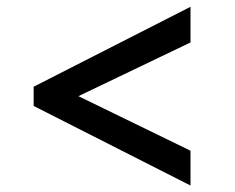

<svg xmlns="http://www.w3.org/2000/svg" viewBox="-20 -572 708 579"><path d="M554.5 -12.5 81.5 -252.5V-310.5L554.5 -551.5V-444L216.5 -282L554.5 -117.5Z"/></svg>

Font: Merriweather 36pt Black
Style: Regular
Weight: 900
Version: Version 2.100